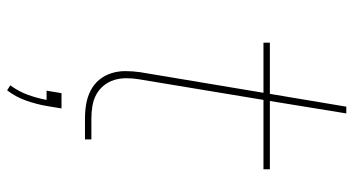

<svg xmlns="http://www.w3.org/2000/svg" viewBox="-247 -528 994 540"><g transform="rotate(90 250.0 -258.0)"><path d="M313 0Q292 0 272 -3.5Q252 -7 234.5 -16Q217 -25 204.5 -40Q192 -55 186 -74Q180 -93 180 -113.5Q180 -134 183 -155L241 -502H100V-520H244L280 -735H299L264 -520H456V-502H261L203 -152Q200 -134 200 -116Q200 -98 205 -82Q210 -66 220.5 -53Q231 -40 245.5 -32Q260 -24 277.5 -21Q295 -18 313 -18H372V0ZM234 219 220 210Q237 187 246.5 161Q256 135 261 108H235L242 66H285L278 108Q273 137 263 165.5Q253 194 234 219Z"/></g></svg>

Font: Iosevka SS04 Thin Oblique
Style: Regular
Weight: 100
Italic angle: -9°
Monospace: yes
Designer: Belleve Invis
Foundry: Belleve Invis
Version: Version 19.0.0; ttfautohint (v1.8.4)